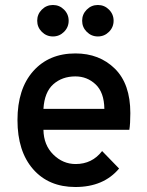

<svg xmlns="http://www.w3.org/2000/svg" viewBox="-20 -737 587 769"><path d="M236.5 -609.5Q218 -591 192 -591Q166 -591 147.5 -609.5Q129 -628 129 -654Q129 -680 147.5 -698.5Q166 -717 192 -717Q218 -717 236.5 -698.5Q255 -680 255 -654Q255 -628 236.5 -609.5ZM416.5 -609.5Q398 -591 372 -591Q346 -591 327.5 -609.5Q309 -628 309 -654Q309 -680 327.5 -698.5Q346 -717 372 -717Q398 -717 416.5 -698.5Q435 -680 435 -654Q435 -628 416.5 -609.5ZM282 12Q175 12 112.5 -59.5Q50 -131 50 -256Q50 -381 113 -452Q176 -523 282 -523Q378 -523 440 -462Q502 -401 502 -284Q502 -241 498 -217H154Q155 -156 193.5 -118Q232 -80 283 -80Q349 -80 389 -132L457 -62Q395 12 282 12ZM154 -301H398Q397 -367 363 -399Q329 -431 282 -431Q229 -431 193.5 -399.5Q158 -368 154 -301Z"/></svg>

Font: Overpass Light
Style: Bold
Weight: 600
Designer: Delve Withrington, Thomas Jockin
Foundry: Delve Fonts
Version: Version 3.000;DELV;Overpass